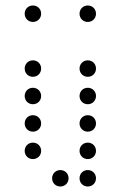

<svg xmlns="http://www.w3.org/2000/svg" viewBox="-20 -700 440 700"><path d="M100 -620C117 -620 130 -633 130 -650C130 -667 117 -680 100 -680C83 -680 70 -667 70 -650C70 -633 83 -620 100 -620ZM300 -620C317 -620 330 -633 330 -650C330 -667 317 -680 300 -680C283 -680 270 -667 270 -650C270 -633 283 -620 300 -620ZM100 -420C117 -420 130 -433 130 -450C130 -467 117 -480 100 -480C83 -480 70 -467 70 -450C70 -433 83 -420 100 -420ZM300 -420C317 -420 330 -433 330 -450C330 -467 317 -480 300 -480C283 -480 270 -467 270 -450C270 -433 283 -420 300 -420ZM100 -320C117 -320 130 -333 130 -350C130 -367 117 -380 100 -380C83 -380 70 -367 70 -350C70 -333 83 -320 100 -320ZM300 -320C317 -320 330 -333 330 -350C330 -367 317 -380 300 -380C283 -380 270 -367 270 -350C270 -333 283 -320 300 -320ZM100 -220C117 -220 130 -233 130 -250C130 -267 117 -280 100 -280C83 -280 70 -267 70 -250C70 -233 83 -220 100 -220ZM300 -220C317 -220 330 -233 330 -250C330 -267 317 -280 300 -280C283 -280 270 -267 270 -250C270 -233 283 -220 300 -220ZM100 -120C117 -120 130 -133 130 -150C130 -167 117 -180 100 -180C83 -180 70 -167 70 -150C70 -133 83 -120 100 -120ZM300 -120C317 -120 330 -133 330 -150C330 -167 317 -180 300 -180C283 -180 270 -167 270 -150C270 -133 283 -120 300 -120ZM200 -20C217 -20 230 -33 230 -50C230 -67 217 -80 200 -80C183 -80 170 -67 170 -50C170 -33 183 -20 200 -20ZM300 -20C317 -20 330 -33 330 -50C330 -67 317 -80 300 -80C283 -80 270 -67 270 -50C270 -33 283 -20 300 -20Z"/></svg>

Font: TINY 5x3 60
Style: Regular
Weight: 150
Designer: Jack Halten Fahnestock
Foundry: Velvetyne Type Foundry
Version: Version 1.002;hotconv 1.0.109;makeotfexe 2.5.65596